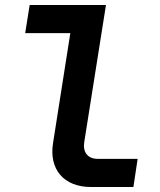

<svg xmlns="http://www.w3.org/2000/svg" viewBox="-20 -750 640 770"><path d="M345 0H515L532 -113H371C332 -113 311 -140 318 -181L405 -730H99L81 -617H262L193 -178C175 -71 236 0 345 0Z"/></svg>

Font: JetBrains Mono
Style: Bold Italic
Weight: 558
Italic angle: -9°
Monospace: yes
Designer: Philipp Nurullin, Konstantin Bulenkov
Foundry: JetBrains
Version: Version 2.305